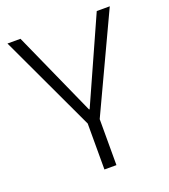

<svg xmlns="http://www.w3.org/2000/svg" viewBox="-130 -794 780 887"><g transform="rotate(-20 260.5 -350.0)"><path d="M9 -700H73L259 -285H262L448 -700H512L290 -226H231ZM231 -261H290V0H231Z"/></g></svg>

Font: Pathway Extreme 28pt ExtraLight
Style: Regular
Weight: 250
Designer: Eduardo Rodriguez Tunni
Foundry: Eduardo Rodriguez Tunni
Version: Version 1.001;gftools[0.9.26]